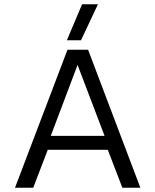

<svg xmlns="http://www.w3.org/2000/svg" viewBox="-20 -876 725 896"><path d="M292 -688 363 -856H437L358 -688ZM50 0 295 -644H391L635 0H551L483 -177H203L135 0ZM217 -242H468L342 -573Z"/></svg>

Font: Kanit Light
Style: Regular
Weight: 300
Designer: Katatrad Team
Foundry: CadsonDemak
Version: Version 2.000; ttfautohint (v1.8.3)